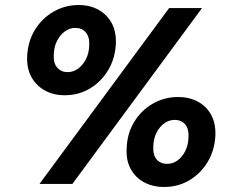

<svg xmlns="http://www.w3.org/2000/svg" viewBox="-20 -732 929 764"><path d="M137 0 653 -700H784L268 0ZM633 12Q588 12 553.5 -6.5Q519 -25 500 -60Q481 -95 484 -142Q486 -201 514 -247Q542 -293 588 -319.5Q634 -346 689 -346Q733 -346 767.5 -327.5Q802 -309 820.5 -274.5Q839 -240 837 -192Q834 -134 806.5 -88Q779 -42 734 -15Q689 12 633 12ZM237 -353Q193 -353 158.5 -372Q124 -391 105 -425.5Q86 -460 88 -508Q91 -567 118.5 -612.5Q146 -658 192 -685Q238 -712 293 -712Q338 -712 372 -693Q406 -674 424.5 -640Q443 -606 441 -557Q438 -499 410.5 -453Q383 -407 338 -380Q293 -353 237 -353ZM645 -80Q668 -80 687 -94Q706 -108 717.5 -131.5Q729 -155 730 -185Q732 -220 716.5 -237.5Q701 -255 675 -255Q653 -255 634 -241.5Q615 -228 603 -204.5Q591 -181 590 -150Q588 -115 603.5 -97.5Q619 -80 645 -80ZM249 -445Q272 -445 291 -459Q310 -473 322 -496.5Q334 -520 335 -550Q337 -585 321.5 -603Q306 -621 280 -621Q257 -621 238 -607Q219 -593 207 -569.5Q195 -546 194 -515Q192 -480 208 -462.5Q224 -445 249 -445Z"/></svg>

Font: DM Sans 28pt
Style: Bold Italic
Weight: 700
Italic angle: -10°
Version: Version 4.004;gftools[0.9.30]